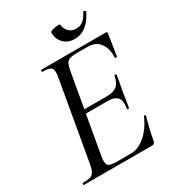

<svg xmlns="http://www.w3.org/2000/svg" viewBox="-188 -886 895 991"><g transform="rotate(-30 259.5 -390.5)"><path d="M17 0Q15 0 15 -6Q15 -12 17 -12Q48 -12 63.5 -17Q79 -22 86.5 -37Q94 -52 99 -81L180 -544Q188 -587 177.5 -600Q167 -613 124 -613Q121 -613 121 -619Q121 -625 124 -625H510Q518 -625 516 -616Q513 -598 509.5 -573.5Q506 -549 502.5 -526Q499 -503 496 -489Q495 -485 489.5 -486Q484 -487 484 -490Q487 -543 462.5 -575.5Q438 -608 392 -608H330Q300 -608 284.5 -603Q269 -598 262.5 -584.5Q256 -571 251 -543L170 -85Q163 -44 173 -31.5Q183 -19 226 -19H309Q354 -19 396 -56Q438 -93 463 -152Q464 -155 470 -154Q476 -153 474 -150Q466 -123 457 -85Q448 -47 442 -15Q439 0 426 0ZM418 -229Q417 -225 411 -225.5Q405 -226 406 -230Q414 -274 398 -294Q382 -314 340 -314H178L182 -337H347Q388 -337 408.5 -353.5Q429 -370 436 -409Q437 -413 443 -412.5Q449 -412 448 -407Q444 -378 440 -361Q436 -344 433 -325Q429 -302 426 -279Q423 -256 418 -229ZM356 -676Q313 -676 289 -701.5Q265 -727 265 -765Q265 -770 274 -773.5Q283 -777 295 -779Q307 -781 316 -781Q325 -781 325 -778Q328 -751 345 -734.5Q362 -718 389 -718Q410 -718 427.5 -731Q445 -744 460 -774Q463 -779 470 -776Q477 -773 476 -771Q455 -725 424 -700.5Q393 -676 356 -676Z"/></g></svg>

Font: Cormorant Medium
Style: Italic
Weight: 500
Italic angle: -10°
Designer: Christian Thalmann (Catharsis Fonts)
Foundry: Catharsis Fonts
Version: Version 4.000